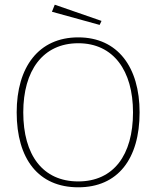

<svg xmlns="http://www.w3.org/2000/svg" viewBox="-20 -786 665 817"><path d="M404 -680 412 -697 213 -766 201 -736ZM313 11C481 11 574 -109 574 -308C574 -500 481 -627 313 -627C144 -627 51 -500 51 -308C51 -109 144 11 313 11ZM313 -14C162 -14 79 -126 79 -308C79 -485 162 -602 313 -602C463 -602 546 -485 546 -308C546 -126 463 -14 313 -14Z"/></svg>

Font: Inconsolata Expanded ExtraLight
Style: Regular
Weight: 200
Width: 7
Monospace: yes
Designer: Raph Levien, Cyreal, Brenton Simpson
Foundry: Raph Levien, Cyreal, Google
Version: Version 3.100